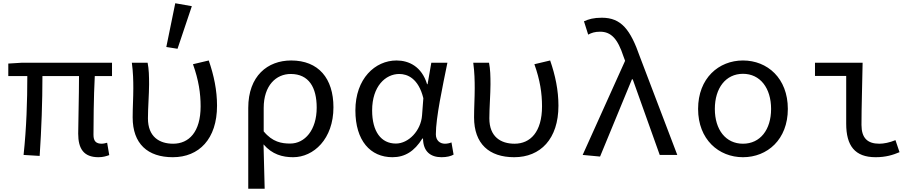

<svg xmlns="http://www.w3.org/2000/svg" viewBox="-20 -953 5640 1181"><path d="M461 -131C461 -38 495 14 586 14C615 14 635 7 652 1L639 -75C623 -71 615 -69 607 -69C571 -69 555 -84 555 -124C555 -178 556 -358 563 -485H669V-567H112L31 -562V-485H148C148 -334 143 -167 125 0L224 6C235 -159 241 -327 241 -485H466C466 -362 461 -188 461 -131Z M1003 -664 1072 -653 1160 -915 1058 -933ZM796 -231C796 -68 889 14 1043 14C1204 14 1315 -98 1315 -303C1315 -397 1296 -489 1264 -581L1167 -558C1202 -460 1214 -379 1214 -299C1214 -141 1142 -69 1045 -69C961 -69 890 -111 890 -225C890 -289 897 -376 897 -434C897 -484 896 -528 888 -567H791C799 -508 800 -456 800 -410C800 -351 796 -290 796 -231Z M1507 -289V208H1608C1606 109 1604 36 1601 -65C1654 -3 1718 14 1783 14C1909 14 2031 -98 2031 -293C2031 -471 1939 -581 1771 -581C1626 -581 1507 -486 1507 -289ZM1928 -291C1928 -153 1855 -70 1765 -70C1713 -70 1656 -79 1602 -145V-289C1602 -428 1679 -498 1768 -498C1880 -498 1928 -415 1928 -291Z M2166 -274C2166 -88 2258 14 2394 14C2470 14 2529 -22 2578 -101H2582C2583 -21 2628 14 2696 14C2729 14 2755 7 2770 -2L2757 -77C2745 -72 2730 -69 2717 -69C2686 -69 2661 -89 2661 -127C2661 -230 2702 -419 2732 -567H2633L2610 -435H2607C2574 -544 2495 -581 2419 -581C2287 -581 2166 -469 2166 -274ZM2576 -243C2569 -149 2493 -70 2415 -70C2324 -70 2269 -144 2269 -274C2269 -422 2351 -498 2436 -498C2486 -498 2554 -471 2584 -349Z M2896 -231C2896 -68 2989 14 3143 14C3304 14 3415 -98 3415 -303C3415 -397 3396 -489 3364 -581L3267 -558C3302 -460 3314 -379 3314 -299C3314 -141 3242 -69 3145 -69C3061 -69 2990 -111 2990 -225C2990 -289 2997 -376 2997 -434C2997 -484 2996 -528 2988 -567H2891C2899 -508 2900 -456 2900 -410C2900 -351 2896 -290 2896 -231Z M3564 0 3671 10 3867 -465H3872L4038 0H4146L3916 -604C3858 -770 3802 -844 3682 -844C3631 -844 3601 -835 3572 -822L3598 -740C3618 -751 3639 -758 3671 -758C3740 -758 3780 -713 3815 -606L3825 -579Z M4274 -283C4274 -95 4401 14 4550 14C4700 14 4826 -95 4826 -283C4826 -472 4700 -581 4550 -581C4401 -581 4274 -472 4274 -283ZM4723 -283C4723 -155 4656 -69 4550 -69C4444 -69 4377 -155 4377 -283C4377 -411 4444 -499 4550 -499C4656 -499 4723 -411 4723 -283Z M5185 -192C5185 -57 5238 14 5366 14C5429 14 5473 0 5513 -17L5488 -91C5452 -76 5416 -69 5389 -69C5316 -69 5279 -104 5279 -185C5279 -296 5284 -440 5286 -567H4993V-486H5185Z"/></svg>

Font: Kawkab Mono Light
Style: Bold
Weight: 400
Monospace: yes
Designer: Abdullah Arif
Foundry: Abdullah Arif
Version: Version 1.000;PS 000.500;hotconv 1.0.88;makeotf.lib2.5.64775